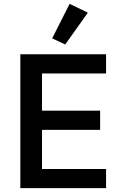

<svg xmlns="http://www.w3.org/2000/svg" viewBox="-20 -981 633 1001"><path d="M86 0V-698H533V-598H199V-404H502V-304H199V-100H533V0ZM320 -749 252 -781 343 -961 438 -915Z"/></svg>

Font: IBM Plex Arabic Medium
Style: Regular
Weight: 500
Designer: Mike Abbink, Paul van der Laan, Pieter van Rosmalen, Wael Morcos, Khajak Apelian
Foundry: Bold Monday
Version: Version 1.0